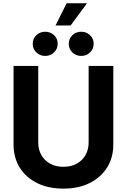

<svg xmlns="http://www.w3.org/2000/svg" viewBox="-20 -1124 763 1155"><path d="M361.3 10.7Q271 10.7 203.4 -22.7Q135.7 -56.2 98.6 -116Q61.5 -175.8 61.5 -254.4V-727.5H210V-267.1Q210 -224.1 228.8 -191.2Q247.6 -158.2 281.5 -139.4Q315.4 -120.6 361.3 -120.6Q407.2 -120.6 441.4 -139.4Q475.6 -158.2 494.4 -191.2Q513.2 -224.1 513.2 -267.1V-727.5H661.6V-254.4Q661.6 -175.8 624 -116Q586.4 -56.2 519 -22.7Q451.7 10.7 361.3 10.7ZM468.8 -787.6Q437 -787.6 415.3 -808.8Q393.6 -830.1 393.6 -860.4Q393.6 -891.1 415.3 -912.1Q437 -933.1 468.8 -933.1Q500 -933.1 521.7 -912.1Q543.5 -891.1 543.5 -860.8Q543.5 -830.1 521.7 -808.8Q500 -787.6 468.8 -787.6ZM252 -787.6Q220.2 -787.6 198.5 -808.8Q176.8 -830.1 176.8 -860.4Q176.8 -891.1 198.5 -912.1Q220.2 -933.1 252 -933.1Q283.7 -933.1 305.4 -912.1Q327.1 -891.1 327.1 -860.8Q327.1 -830.1 305.4 -808.8Q283.7 -787.6 252 -787.6ZM314 -970.7 380.9 -1104.5H503.4L404.8 -970.7Z"/></svg>

Font: Inter 20pt
Style: Bold
Weight: 700
Version: Version 4.001;git-66647c0bb